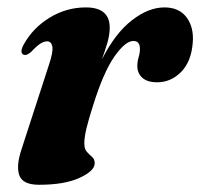

<svg xmlns="http://www.w3.org/2000/svg" viewBox="-20 -487 541 518"><path d="M43.5 -339.5Q32 -345 44 -367Q69 -412 114.2 -439.5Q159.5 -467 211.5 -467Q276 -467 276 -412.5Q276 -393.5 269.8 -372Q263.5 -350.5 255 -327Q291 -397.5 335.8 -432.2Q380.5 -467 423.5 -467Q463.5 -467 483.5 -440Q503.5 -413 500 -371.5Q496 -320.5 468.5 -292.8Q441 -265 404 -265Q377.5 -265 364 -277.2Q350.5 -289.5 350.5 -308.5Q350.5 -321 354 -332.5Q357.5 -344 357.5 -355Q357.5 -376.5 340 -376.5Q318 -376.5 288.5 -334.2Q259 -292 230.5 -200.5Q219 -164.5 213.2 -140.5Q207.5 -116.5 207.5 -100Q207.5 -85 214.5 -77.2Q221.5 -69.5 228.5 -63.5Q235.5 -57.5 235.5 -46.5Q235.5 -26 194.8 -7.2Q154 11.5 85.5 11.5Q41.5 11.5 32.2 -13.8Q23 -39 38 -84L112 -312Q124 -347.5 121.2 -361.5Q118.5 -375.5 107 -375.5Q99 -375.5 89.2 -369.5Q79.5 -363.5 64 -347Q51.5 -336 43.5 -339.5Z"/></svg>

Font: Fraunces 72pt
Style: Bold Italic
Weight: 700
Italic angle: -16°
Version: Version 1.000;[b76b70a41]